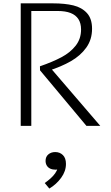

<svg xmlns="http://www.w3.org/2000/svg" viewBox="-20 -750 660 1144"><path d="M103.5 0V-730H166.5V0ZM463 -574Q463 -611.5 447.2 -636Q431.5 -660.5 400.8 -672.5Q370 -684.5 324 -684.5H148V-730H296Q366.5 -730 417 -717.8Q467.5 -705.5 498 -672.2Q528.5 -639 528.5 -578.5Q528.5 -514.5 494.2 -466.5Q460 -418.5 402.5 -385.5Q345 -352.5 267.5 -328L270.5 -357.5L577.5 0H495L218.5 -331L218 -355Q293.5 -381 346.5 -409.2Q399.5 -437.5 431.2 -478.2Q463 -519 463 -574ZM251.5 208.5Q251.5 184 268 170Q284.5 156 309 156Q336.5 156 354.8 174Q373 192 373 226.5Q373 270 344.5 309.2Q316 348.5 274 373.5L246.5 340.5Q267 326 282.2 312.2Q297.5 298.5 308.8 282.5Q320 266.5 325.5 247.5L338.5 255.5Q326.5 261 311 261Q293 261 279.5 254.8Q266 248.5 258.8 236.5Q251.5 224.5 251.5 208.5Z"/></svg>

Font: Monaspace Argon Var ExtraLight
Style: Regular
Weight: 200
Designer: Riley Cran and the Lettermatic Team
Version: Version 1.200 (Monaspace Argon Var)